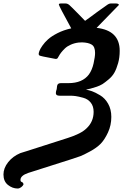

<svg xmlns="http://www.w3.org/2000/svg" viewBox="-32 -872 704 1097"><path d="M-12.2 125Q-12.2 88.9 14.4 54.9Q41 21 84 2.9Q89.8 1 100.8 -2.4Q111.8 -5.9 118.2 -7.8L356 -84Q431.2 -107.9 461.9 -138.2Q502.9 -176.3 502.9 -232.9Q502.9 -265.1 486.6 -285.6Q470.2 -306.2 443.1 -313.5Q416 -320.8 400.4 -323Q384.8 -325.2 368.2 -325.2H308.1Q287.1 -325.2 287.1 -339.8Q287.1 -349.6 292 -362.8Q293 -384.8 298.6 -390.9Q304.2 -397 316.9 -397H358.9Q439 -397 476.1 -446.8Q494.1 -471.7 502.7 -509.8Q511.2 -547.9 511.2 -569.8Q511.2 -605 492.2 -616.9Q473.1 -628.9 437 -629.9L417 -628.9Q393.1 -626 372.6 -616.9Q352.1 -607.9 339.1 -595.5Q326.2 -583 317.6 -572Q309.1 -561 303.5 -550.5Q297.9 -540 296.9 -539.1L292 -536.1L287.1 -535.2L275.9 -537.1Q197.8 -551.3 192.9 -555.2Q189 -558.1 189 -564Q189 -568.8 192.9 -580.3Q196.8 -591.8 210 -610.8Q223.1 -629.9 242.7 -647.5Q262.2 -665 296.6 -682.6Q331.1 -700.2 375 -710Q304.2 -838.9 304.2 -846.2Q304.2 -852.1 315.9 -852.1H342.8Q354 -852.1 364.5 -843Q375 -834 418.9 -789.1Q439.9 -767.1 454.1 -752.9Q473.1 -766.1 491 -779.5Q508.8 -793 520.5 -801.5Q532.2 -810.1 543.7 -818.1Q555.2 -826.2 561.5 -830.6Q567.9 -835 574 -839.6Q580.1 -844.2 583.5 -846.2Q586.9 -848.1 589.8 -849.6Q592.8 -851.1 595.9 -851.6Q599.1 -852.1 601.1 -852.1Q603 -852.1 606.9 -852.1H630.9Q644 -852.1 647.9 -844.2L520 -712.9Q651.9 -697.8 651.9 -582Q651.9 -543 642.8 -511Q633.8 -479 621.8 -457.5Q609.9 -436 588.9 -418.5Q567.9 -400.9 554 -391.8Q540 -382.8 516.1 -375Q492.2 -367.2 484.6 -365.5Q477.1 -363.8 459 -359.9Q476.1 -356.9 494.1 -350.6Q512.2 -344.2 540 -327.6Q567.9 -311 585.9 -279.1Q604 -247.1 604 -204.1Q604 -156.2 585 -115.2Q565.9 -74.2 543.5 -51Q521 -27.8 482.4 -6.8Q443.8 14.2 426.5 20.5Q409.2 26.9 377 37.1Q371.1 39.1 368.2 40L128.9 116.2Q85 131.3 85 155.8Q85 165.5 92 167.7Q99.1 169.9 102.1 178.2V182.1Q99.1 189.9 89.1 197.5Q79.1 205.1 68.8 205.1Q39.1 205.1 13.4 184.6Q-12.2 164.1 -12.2 125Z"/></svg>

Font: CMU Sans Serif
Style: BoldOblique
Weight: 700
Italic angle: -12°
Version: Version 0.7.0